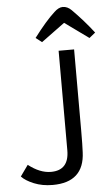

<svg xmlns="http://www.w3.org/2000/svg" viewBox="-60 -925 571 976"><g transform="rotate(-5 225.5 -436.5)"><path d="M11 -45 51 -101Q110 -55 166 -55Q258 -55 258 -157V-665H337V-251Q337 -176 335 -140Q329 12 169 12Q116 12 73.5 -5.5Q31 -23 11 -45ZM178 -716 147 -740Q209 -822 254 -863Q277 -885 298 -885Q322 -885 342 -865Q402 -805 451 -741L420 -716L298 -804Z"/></g></svg>

Font: BreeCF
Style: Light
Weight: 300
Designer: Veronika Burian, Jos Scaglione
Foundry: TypeTogether
Version: Version 0.0.2